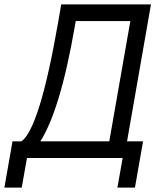

<svg xmlns="http://www.w3.org/2000/svg" viewBox="-76 -720 732 875"><path d="M-56 135H23L47 0H483L459 135H539L576 -76H503L612 -700H203L190 -624C132 -291 77 -117 22 -76H-19ZM108 -76C164 -164 219 -331 266 -606L269 -624H518L422 -76Z"/></svg>

Font: Fixel Text 20240404
Style: Italic
Weight: 400
Width: 4
Italic angle: -10°
Designer: AlfaBravo + MacPaw
Foundry: Kyrylo Tkachov, Marchela Mozhyna, Serhii Makarenko, Maria Weinstein, Zakhar Kryvoshyya
Version: Version 1.211;Glyphs 3.2 (3225)